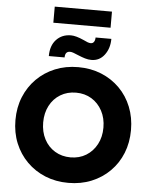

<svg xmlns="http://www.w3.org/2000/svg" viewBox="-68 -1135 947 1200"><g transform="rotate(5 406.0 -535.0)"><path d="M406 10Q327 10 261 -17Q195 -44 146 -93Q97 -142 70 -208Q43 -274 43 -353Q43 -432 70 -498Q97 -564 146 -613Q195 -662 261 -689Q327 -716 406 -716Q485 -716 551 -689Q617 -662 666 -613Q715 -564 741.5 -497.5Q768 -431 768 -353Q768 -274 741.5 -208Q715 -142 666 -93Q617 -44 551 -17Q485 10 406 10ZM406 -150Q461 -150 503.5 -176Q546 -202 570.5 -248Q595 -294 595 -353Q595 -412 570.5 -458Q546 -504 503.5 -530Q461 -556 406 -556Q351 -556 308 -530Q265 -504 241 -458Q217 -412 217 -353Q217 -294 241 -248Q265 -202 308 -176Q351 -150 406 -150ZM483 -768Q463 -768 443 -774Q423 -780 399 -790Q380 -798 368 -802.5Q356 -807 346 -807Q315 -807 315 -769H216Q216 -835 251.5 -872.5Q287 -910 343 -910Q374 -910 423 -888Q439 -880 450 -876Q461 -872 470 -872Q483 -872 490 -882.5Q497 -893 497 -910H596Q596 -851 565 -809.5Q534 -768 483 -768ZM226 -979V-1080H585V-979Z"/></g></svg>

Font: Lexend Deca
Style: Bold
Weight: 700
Designer: Bonnie Shaver-Troup, Thomas Jockin
Foundry: Lexend
Version: Version 1.008; ttfautohint (v1.8.4.7-5d5b)